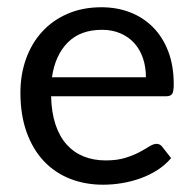

<svg xmlns="http://www.w3.org/2000/svg" viewBox="-20 -505 538 532"><path d="M36.6 0ZM261.2 -484.9Q304.2 -484.9 340.8 -470.7Q377.4 -456.5 404.3 -429.2Q431.2 -401.9 446.3 -362.3Q461.4 -322.8 461.4 -271.5Q461.4 -251.5 457 -244.9Q452.6 -238.3 440.9 -238.3H121.6Q122.6 -193.4 133.8 -159.9Q145 -126.5 164.8 -104.5Q184.6 -82.5 211.9 -71.5Q239.3 -60.5 272.9 -60.5Q304.2 -60.5 327.1 -67.6Q350.1 -74.7 366.5 -83.5Q382.8 -92.3 394 -99.4Q405.3 -106.4 413.6 -106.4Q418.9 -106.4 422.9 -104.2Q426.8 -102.1 429.7 -98.1L454.1 -66.9Q438 -47.9 416.3 -33.9Q394.5 -20 369.6 -11Q344.7 -2 318.1 2.4Q291.5 6.8 265.6 6.8Q215.8 6.8 173.8 -9.8Q131.8 -26.4 101.3 -58.8Q70.8 -91.3 53.7 -138.9Q36.6 -186.5 36.6 -248.5Q36.6 -298.3 52 -341.6Q67.4 -384.8 96.4 -416.7Q125.5 -448.7 167.2 -466.8Q209 -484.9 261.2 -484.9ZM262.7 -422.4Q202.6 -422.4 167.7 -387.2Q132.8 -352.1 124 -291H384.3Q384.3 -319.8 376 -344Q367.7 -368.2 352.1 -385.5Q336.4 -402.8 313.7 -412.6Q291 -422.4 262.7 -422.4Z"/></svg>

Font: Carlito
Style: Regular
Weight: 400
Designer: Lukasz Dziedzic
Foundry: tyPoland Lukasz Dziedzic
Version: Version 1.104